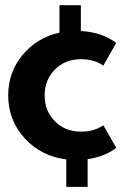

<svg xmlns="http://www.w3.org/2000/svg" viewBox="-20 -598 505 735"><path d="M11.4 -232.7Q11.4 -320.9 66.1 -387.3Q120.9 -453.6 207.7 -473.2V-578.2H289.5V-479.5Q372.3 -474.1 425 -433.6L375.5 -346.8Q340.9 -371.4 290.5 -371.4Q229.1 -371.4 190 -331.6Q150.9 -291.8 150.9 -232.7Q150.9 -173.6 190 -133.9Q229.1 -94.1 290.5 -94.1Q340.9 -94.1 375.5 -118.6L425 -31.8Q381.4 1.4 315.5 11.4V117.3H233.6V12.3Q137.3 0 74.3 -68.9Q11.4 -137.7 11.4 -232.7Z"/></svg>

Font: Spartan MB
Style: Bold
Weight: 700
Designer: Matt Bailey, Mirko Velimirovic
Foundry: Matt Bailey
Version: Version 1.005